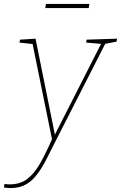

<svg xmlns="http://www.w3.org/2000/svg" viewBox="-70 -722 616 978"><path d="M-50 233 -47 215Q-40 216 -33.5 216.5Q-27 217 -20 217Q33 217 69 189.5Q105 162 135 109Q165 56 198 -20L196 -7L95 -503L103 -497L29 -505L32 -520L111 -525L211 -29H206L447 -503L451 -498L369 -505L371 -520L526 -525L524 -510L456 -497L468 -503L209 5Q191 40 174.5 73.5Q158 107 139.5 136.5Q121 166 99.5 188.5Q78 211 49.5 223.5Q21 236 -16 236Q-30 236 -50 233ZM385 -702 382 -681H161L164 -702Z"/></svg>

Font: Bitter Thin
Style: Italic
Weight: 100
Italic angle: -9°
Designer: Sol Matas, and Bitter project Authors
Foundry: Sol Matas
Version: Version 2.002